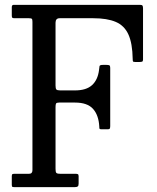

<svg xmlns="http://www.w3.org/2000/svg" viewBox="-20 -770 646 790"><path d="M99 -695H40.5Q33 -695 30.8 -696.8Q28.5 -698.5 28.5 -706V-740.5Q28.5 -750 36 -750H556.5Q564 -750 566.2 -747Q568.5 -744 568.5 -735.5V-525Q568.5 -518 565 -516.5Q561.5 -515 554.5 -515H536Q528.5 -515 527.2 -517.5Q526 -520 526 -527Q525 -592 508.2 -628.5Q491.5 -665 456 -680Q420.5 -695 363.5 -695H225.5Q208.5 -695 208.5 -676.5V-418Q208.5 -405.5 212 -401.8Q215.5 -398 228 -398H288.5Q335 -398 358.8 -419.8Q382.5 -441.5 387.5 -482Q388.5 -492.5 389.5 -497.8Q390.5 -503 403.5 -503H418Q426.5 -503 430 -501.2Q433.5 -499.5 433.5 -491V-251.5Q433.5 -245 432 -241.5Q430.5 -238 424 -238H398Q390.5 -238 389.5 -240.5Q388.5 -243 388.5 -249.5Q386 -296 362.8 -322Q339.5 -348 288.5 -348H223.5Q213 -348 210.8 -344.2Q208.5 -340.5 208.5 -329.5V-75Q208.5 -63 211.5 -59Q214.5 -55 227.5 -55H289.5Q296.5 -55 300 -53.5Q303.5 -52 303.5 -45V-15Q303.5 -5.5 299.8 -2.8Q296 0 287 0H41Q33.5 0 31 -1.2Q28.5 -2.5 28.5 -10V-46Q28.5 -52.5 31.8 -53.8Q35 -55 42 -55H100Q113.5 -55 113.5 -70V-680Q113.5 -690 111 -692.5Q108.5 -695 99 -695Z"/></svg>

Font: Besley* Narrow
Style: Regular
Weight: 400
Width: 4
Designer: Owen Earl
Foundry: indestructible type*
Version: Version 3.000; ttfautohint (v1.8.3)